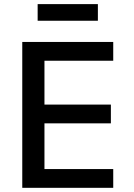

<svg xmlns="http://www.w3.org/2000/svg" viewBox="-20 -899 640 919"><path d="M522 0V-89.8H192.8V-308.6H510.7V-398.4H192.8V-608.3H522V-698.2H86.6V0ZM160.2 -799.7H448.5V-879.3H160.2Z"/></svg>

Font: Margiela Mono Medium
Style: Regular
Weight: 500
Designer: Mike Abbink, Paul van der Laan, Pieter van Rosmalen
Foundry: Bold Monday
Version: Version 2.003 2021